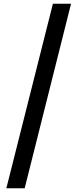

<svg xmlns="http://www.w3.org/2000/svg" viewBox="-20 -826 427 1027"><path d="M14 181H112L360 -806H263Z"/></svg>

Font: Noto Sans CJK SC
Style: Bold
Weight: 700
Designer: Ryoko NISHIZUKA 西塚涼子 (kana, bopomofo & ideographs); Paul D. Hunt (Latin, Greek & Cyrillic); Sandoll Communications 산돌커뮤니
Foundry: Adobe
Version: Version 2.004;hotconv 1.0.118;makeotfexe 2.5.65603